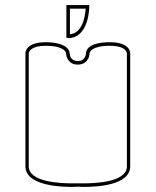

<svg xmlns="http://www.w3.org/2000/svg" viewBox="-20 -698 612 755"><path d="M93 -44V-488C94 -494 100 -518 160 -518C204 -518 224 -508 233 -500C240 -493 240 -488 240 -488C240 -473 250 -444 286 -444C322 -444 332 -473 332 -488C333 -493 340 -518 412 -518C479 -518 479 -488 479 -488V-44C479 19 353 23 307 23H286H265C220 23 93 19 93 -44ZM492 -44V-489C492 -492 491 -532 412 -532C373 -532 343 -525 328 -510C318 -500 318 -489 318 -488C318 -487 317 -458 286 -458C258 -458 254 -481 254 -488C254 -489 254 -499 244 -509C229 -524 199 -532 160 -532C81 -532 80 -492 80 -489V-44C80 30 210 37 263 37C276 37 284 36 286 36C292 36 297 37 309 37C361 37 492 31 492 -44ZM317 -664C316 -654 314 -634 308 -615C297 -582 279 -566 255 -563V-664ZM321 -611C331 -641 331 -670 331 -671V-678H241V-548C243 -550 246 -550 248 -548C283 -548 308 -571 321 -611Z"/></svg>

Font: Platiipus Light
Style: Light
Weight: 400
Version: Version 001.000